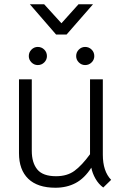

<svg xmlns="http://www.w3.org/2000/svg" viewBox="-20 -872 588 900"><path d="M69 -154V-500H129V-165Q129 -109 155 -77.5Q181 -46 243 -46Q295 -46 329.5 -71.5Q364 -97 402 -149V-500H462V-147Q462 -69 501 -29L464 7Q442 -9 427.5 -34.5Q413 -60 408 -86Q376 -36 334.5 -14Q293 8 240 8Q156 8 112.5 -34Q69 -76 69 -154ZM115 -609Q115 -627 127.5 -639.5Q140 -652 157 -652Q175 -652 187.5 -639.5Q200 -627 200 -609Q200 -592 187.5 -579.5Q175 -567 157 -567Q140 -567 127.5 -579.5Q115 -592 115 -609ZM337 -609Q337 -627 349.5 -639.5Q362 -652 379 -652Q397 -652 409.5 -639.5Q422 -627 422 -609Q422 -592 409.5 -579.5Q397 -567 379 -567Q362 -567 349.5 -579.5Q337 -592 337 -609ZM120 -852H187L268 -763L348 -852H416L292 -710H243Z"/></svg>

Font: Bellota Text
Style: Regular
Weight: 400
Designer: Kemie Guaida
Foundry: Kemie Guaida
Version: Version 4.001